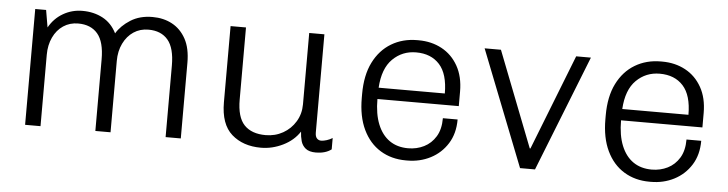

<svg xmlns="http://www.w3.org/2000/svg" viewBox="-39 -678 3200 844"><g transform="rotate(5 1561.0 -255.5)"><path d="M88 0V-511H136L149 -435Q172 -476 211 -498.5Q250 -521 296 -521Q346 -521 385.5 -500Q425 -479 447 -435Q468 -470 508.5 -495.5Q549 -521 605 -521Q654 -521 692 -500.5Q730 -480 752.5 -439Q775 -398 775 -334V0H708V-316Q708 -393 678 -428.5Q648 -464 592 -464Q555 -464 526.5 -445Q498 -426 481.5 -392Q465 -358 465 -315V0H398V-316Q398 -393 368 -428.5Q338 -464 282 -464Q245 -464 216.5 -445Q188 -426 172 -392Q156 -358 156 -315V0Z M1129 10Q1050 10 1000 -34Q950 -78 950 -175V-511H1018V-193Q1018 -115 1050.5 -81Q1083 -47 1145 -47Q1187 -47 1221.5 -66.5Q1256 -86 1276.5 -120Q1297 -154 1297 -196V-511H1364V-78Q1364 -60 1371.5 -52Q1379 -44 1390 -44Q1401 -44 1415 -48.5Q1429 -53 1440 -60V-10Q1427 0 1409.5 5Q1392 10 1372 10Q1342 10 1326.5 -2.5Q1311 -15 1305.5 -34.5Q1300 -54 1299 -76Q1273 -36 1226 -13Q1179 10 1129 10Z M1769 10Q1705 10 1656 -20Q1607 -50 1579.5 -107.5Q1552 -165 1552 -247V-264Q1552 -347 1580.5 -404Q1609 -461 1659 -491Q1709 -521 1773 -521H1779Q1836 -521 1881.5 -496.5Q1927 -472 1953.5 -425Q1980 -378 1980 -312V-248H1621Q1621 -182 1639.5 -136.5Q1658 -91 1692 -67.5Q1726 -44 1774 -44Q1812 -44 1844 -60Q1876 -76 1895.5 -108Q1915 -140 1915 -189H1980Q1980 -127 1952 -82.5Q1924 -38 1877.5 -14Q1831 10 1775 10ZM1622 -298H1914Q1914 -384 1876.5 -425.5Q1839 -467 1773 -467Q1712 -467 1669.5 -425Q1627 -383 1622 -298Z M2272 0 2071 -511H2143L2307 -90H2310L2475 -511H2540L2338 0Z M2844 10Q2780 10 2731 -20Q2682 -50 2654.5 -107.5Q2627 -165 2627 -247V-264Q2627 -347 2655.5 -404Q2684 -461 2734 -491Q2784 -521 2848 -521H2854Q2911 -521 2956.5 -496.5Q3002 -472 3028.5 -425Q3055 -378 3055 -312V-248H2696Q2696 -182 2714.5 -136.5Q2733 -91 2767 -67.5Q2801 -44 2849 -44Q2887 -44 2919 -60Q2951 -76 2970.5 -108Q2990 -140 2990 -189H3055Q3055 -127 3027 -82.5Q2999 -38 2952.5 -14Q2906 10 2850 10ZM2697 -298H2989Q2989 -384 2951.5 -425.5Q2914 -467 2848 -467Q2787 -467 2744.5 -425Q2702 -383 2697 -298Z"/></g></svg>

Font: Chivo ExtraLight
Style: Regular
Weight: 250
Designer: Hector Gatti
Foundry: Omnibus-Type
Version: Version 2.002